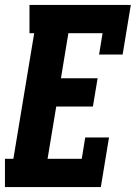

<svg xmlns="http://www.w3.org/2000/svg" viewBox="-23 -755 548 775"><path d="M-3 0V-114H31L115 -621H96V-735H505L472 -535H377L391 -621H253L223 -439H371L352 -325H204L169 -114H307L321 -200H417L384 0Z"/></svg>

Font: Iosevka Slab Heavy
Style: Italic
Weight: 900
Italic angle: -9°
Monospace: yes
Designer: Belleve Invis
Foundry: Belleve Invis
Version: Version 11.1.0; ttfautohint (v1.8.3)